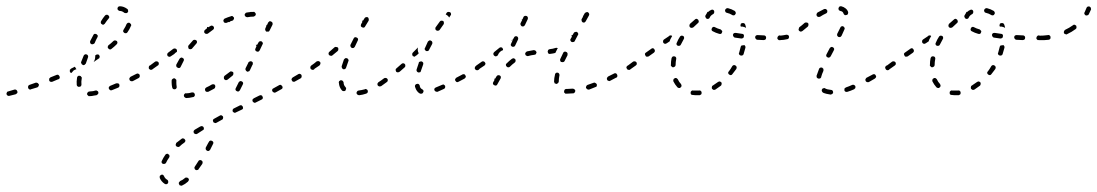

<svg xmlns="http://www.w3.org/2000/svg" viewBox="-26 -292 3503 613"><path d="M282 12Q284 11 285 10Q286 9 287 8Q288 7 288 5Q288 4 288 2Q287 -1 284 -2Q282 -4 279 -3Q274 -2 271 -1Q265 0 260 0Q256 0 254 3Q252 5 252 8Q252 10 253 11Q254 12 255 13Q256 14 257 15Q259 15 260 15Q267 15 275 13Q277 13 282 12ZM27 7Q28 6 29 5Q29 4 30 2Q30 1 29 -1Q28 -4 26 -5Q23 -7 20 -6Q7 -2 0 0Q-1 0 -3 1Q-4 2 -4 3Q-5 5 -5 6Q-6 7 -5 9Q-4 12 -2 13Q1 15 4 14Q11 12 24 9Q26 8 27 7ZM355 -16Q356 -19 355 -21Q355 -23 354 -24Q353 -25 351 -26Q350 -26 348 -26Q347 -26 345 -26Q336 -22 326 -18Q325 -18 324 -17Q323 -16 322 -14Q321 -13 321 -11Q321 -10 322 -8Q323 -6 326 -4Q329 -3 331 -4Q341 -8 351 -12Q354 -13 355 -16ZM97 -17Q99 -20 98 -23Q97 -24 96 -25Q95 -27 94 -27Q92 -28 91 -28Q89 -28 88 -28L68 -21Q65 -20 64 -17Q63 -14 64 -11Q64 -10 65 -9Q66 -8 67 -7Q69 -6 70 -6Q72 -6 73 -7L93 -13Q96 -14 97 -17ZM222 -16Q224 -14 227 -15Q229 -15 230 -15Q231 -16 232 -17Q233 -18 234 -20Q234 -21 234 -23Q233 -31 235 -42Q235 -43 235 -45Q234 -46 233 -47Q233 -49 231 -49Q230 -50 228 -50Q225 -51 223 -49Q220 -47 220 -44Q218 -31 219 -21Q219 -18 222 -16ZM163 -40Q164 -41 164 -43Q165 -44 165 -46Q165 -47 164 -48Q163 -51 160 -53Q158 -54 155 -53Q145 -49 135 -45Q134 -44 133 -43Q132 -42 131 -41Q131 -40 131 -38Q131 -37 131 -35Q132 -32 135 -31Q138 -30 141 -31Q151 -35 160 -39Q162 -39 163 -40ZM419 -45Q420 -46 420 -48Q421 -49 420 -51Q420 -52 420 -53Q418 -56 415 -57Q412 -58 409 -56Q400 -51 391 -47Q390 -46 389 -45Q388 -44 387 -42Q387 -41 387 -39Q387 -38 388 -36Q389 -34 392 -33Q395 -32 398 -33Q407 -38 417 -43Q418 -44 419 -45ZM197 -66Q197 -67 197 -69Q198 -70 199 -71Q200 -72 201 -73Q207 -76 213 -79Q215 -75 218 -71Q214 -70 209 -67Q205 -63 202 -59Q201 -59 199 -60Q198 -61 197 -63Q197 -64 197 -66ZM463 -73Q464 -74 464 -76Q465 -77 464 -79Q464 -80 463 -81Q461 -84 458 -84Q455 -85 453 -83H452Q451 -82 450 -81Q449 -79 449 -78Q449 -76 449 -75Q449 -73 450 -72Q452 -70 455 -69Q458 -69 460 -70L461 -71Q462 -72 463 -73ZM234 -89Q235 -86 238 -85Q239 -84 241 -84Q242 -84 244 -85Q245 -86 246 -87Q247 -88 248 -89Q251 -99 255 -109Q256 -111 255 -114Q254 -117 251 -118Q248 -120 245 -118Q242 -117 241 -114Q237 -104 233 -94Q232 -92 234 -89ZM289 -105Q291 -105 291 -107Q292 -108 292 -109Q293 -111 292 -112Q292 -114 291 -115Q290 -118 287 -118Q283 -119 281 -117Q279 -116 278 -115Q278 -113 278 -111Q278 -105 276 -100Q275 -97 273 -94Q282 -100 289 -105ZM349 -155Q349 -159 347 -161Q344 -163 341 -163Q338 -163 336 -161Q329 -154 321 -148Q319 -147 319 -145Q318 -144 318 -142Q318 -141 318 -140Q319 -138 320 -137Q322 -135 325 -134Q328 -134 330 -136Q339 -143 346 -150Q348 -152 349 -155ZM262 -155Q263 -152 266 -151Q268 -150 271 -151Q274 -152 276 -154Q280 -164 285 -173Q286 -174 286 -176Q286 -177 286 -179Q285 -180 284 -181Q283 -182 282 -183Q279 -184 276 -184Q273 -183 272 -180Q267 -171 262 -161Q261 -158 262 -155ZM393 -212Q393 -213 392 -215Q391 -216 390 -217Q389 -218 388 -219Q385 -220 382 -219Q379 -217 378 -215Q375 -207 369 -198Q367 -195 367 -192Q368 -189 371 -187Q372 -186 373 -186Q375 -186 376 -186Q378 -186 379 -187Q380 -188 381 -189Q388 -199 392 -209Q393 -210 393 -212ZM296 -219Q296 -216 299 -215Q300 -214 302 -213Q303 -213 304 -213Q306 -214 307 -215Q308 -215 309 -217Q315 -226 321 -233Q323 -235 323 -238Q322 -241 320 -243Q318 -245 315 -245Q311 -245 309 -242Q303 -235 297 -225Q295 -222 296 -219ZM351 -270Q349 -267 349 -264Q349 -261 352 -259Q354 -257 357 -257Q364 -257 371 -251Q374 -250 377 -250Q380 -250 382 -253Q384 -255 383 -258Q383 -261 381 -263Q369 -272 357 -272Q354 -272 351 -270Z M545 291Q544 294 546 296Q546 298 547 299Q548 300 550 300Q551 301 553 301Q554 301 556 300Q565 296 574 288Q575 287 576 285Q577 284 577 283Q577 281 577 280Q576 278 575 277Q573 275 570 275Q567 274 565 276Q557 283 549 286Q547 288 545 291ZM494 266Q491 265 489 266Q487 267 486 268Q485 269 484 270Q484 271 484 273Q484 274 484 276Q489 288 500 295Q501 296 503 296Q504 296 506 296Q507 296 508 295Q510 294 510 293Q512 290 511 287Q511 284 508 282Q501 278 498 271Q497 268 494 266ZM595 245Q595 248 598 250Q600 252 603 251Q607 251 608 248Q614 240 620 231Q621 228 621 225Q620 222 617 220Q615 219 612 219Q608 220 607 223Q601 232 596 240Q594 242 595 245ZM515 205Q515 202 512 201Q511 200 510 199Q508 199 507 199Q505 200 504 200Q503 201 502 202Q495 212 491 221Q489 224 490 227Q491 230 494 231Q497 232 500 231Q503 230 504 228Q508 219 514 211Q516 208 515 205ZM639 164 631 179Q630 182 631 185Q632 188 635 189Q637 191 640 190Q643 189 645 186L653 170L654 168Q656 165 655 162Q654 159 651 158Q648 156 645 157Q642 158 641 161ZM566 158Q566 155 564 153Q562 150 559 150Q556 149 554 151Q545 158 537 164Q536 165 536 167Q535 168 535 169Q535 171 535 172Q536 174 537 175Q539 177 542 177Q545 178 547 176Q554 169 563 163Q565 161 566 158ZM625 120Q625 117 624 114Q623 113 622 112Q621 111 619 111Q618 110 616 111Q615 111 613 112Q604 117 596 122Q593 124 592 127Q592 130 593 133Q595 135 598 136Q601 137 604 135Q612 130 621 124Q624 123 625 120ZM686 86Q687 83 686 80Q685 79 684 78Q683 77 681 76Q680 76 679 76Q677 76 676 77L658 87Q655 88 654 91Q653 94 655 97Q655 98 656 99Q658 100 659 100Q660 101 662 101Q663 101 665 100L683 90Q686 89 686 86ZM750 54Q750 51 749 48Q748 47 747 46Q746 45 745 44Q743 44 742 44Q740 44 739 45L721 54Q718 55 717 58Q716 61 717 64Q718 65 719 66Q720 67 722 68Q723 68 725 68Q726 68 727 67L746 58Q749 57 750 54ZM813 22Q814 19 812 16Q812 15 811 14Q809 13 808 12Q807 12 805 12Q804 12 802 13L784 22Q783 23 782 24Q781 25 780 26Q780 28 780 29Q780 31 781 32Q781 33 783 34Q784 35 785 36Q787 36 788 36Q790 36 791 35L809 26Q812 25 813 22ZM590 18Q592 18 593 17Q594 16 595 15Q596 14 596 12Q596 11 596 9Q595 6 593 4Q590 3 587 3Q577 6 569 6H568Q565 5 563 8Q561 10 561 13Q561 16 563 18Q565 20 568 21H569Q578 21 590 18ZM876 -11Q877 -14 875 -17Q874 -18 873 -19Q872 -20 871 -21Q869 -21 868 -21Q866 -21 865 -20L847 -10Q844 -9 843 -6Q842 -3 844 0Q845 1 846 2Q847 3 848 3Q850 4 851 4Q853 3 854 3L872 -7Q875 -8 876 -11ZM661 -14Q662 -17 661 -19Q660 -21 659 -22Q658 -22 656 -23Q655 -23 653 -23Q652 -23 650 -22Q642 -17 633 -13Q630 -11 629 -9Q628 -6 629 -3Q630 -1 631 0Q632 1 634 1Q635 2 637 1Q638 1 639 1Q649 -4 658 -9Q661 -11 661 -14ZM726 -5Q727 -2 730 -1Q731 0 733 0Q734 0 736 0Q737 -1 738 -2Q740 -3 740 -4L749 -22Q751 -25 750 -28Q749 -31 746 -32Q745 -33 743 -33Q742 -33 740 -33Q739 -32 738 -31Q736 -30 736 -29L727 -11Q725 -8 726 -5ZM524 -12Q524 -11 525 -10Q526 -8 527 -8Q528 -7 530 -7Q531 -7 533 -7Q536 -8 537 -10Q539 -13 538 -16Q537 -22 537 -28Q537 -31 537 -34Q537 -35 537 -37Q536 -38 535 -39Q534 -40 533 -41Q532 -42 530 -42Q527 -42 525 -40Q522 -38 522 -35Q522 -32 522 -28Q522 -20 524 -12ZM937 -47Q938 -50 936 -53Q936 -54 934 -55Q933 -56 932 -56Q930 -57 929 -56Q927 -56 926 -55Q918 -50 909 -45Q906 -43 905 -40Q904 -37 906 -35Q907 -33 908 -32Q909 -31 911 -31Q912 -31 913 -31Q915 -31 916 -32Q925 -37 934 -42Q937 -44 937 -47ZM719 -56Q720 -59 718 -62Q717 -63 715 -63Q714 -64 712 -64Q711 -64 710 -64Q708 -63 707 -62Q699 -56 691 -50Q690 -49 689 -47Q689 -46 689 -45Q688 -43 689 -42Q689 -40 690 -39Q692 -37 695 -36Q698 -36 701 -38Q709 -44 717 -51Q719 -53 719 -56ZM767 -92 758 -74Q757 -71 758 -69Q759 -66 762 -64Q763 -64 764 -63Q766 -63 767 -64Q769 -64 770 -65Q771 -66 772 -68L780 -85L781 -86Q781 -87 781 -89Q782 -90 781 -92Q781 -93 780 -94Q779 -95 777 -96Q775 -97 772 -96Q769 -95 767 -93ZM980 -76Q981 -79 979 -81Q977 -84 974 -84Q971 -85 969 -83H968Q965 -81 965 -78Q964 -75 966 -72Q968 -70 971 -69Q974 -69 977 -70V-71Q980 -73 980 -76ZM480 -85Q481 -86 481 -87Q481 -89 481 -90Q481 -92 480 -93Q478 -96 475 -96Q472 -97 469 -95L453 -83Q451 -82 451 -81Q450 -80 450 -78Q449 -77 450 -75Q450 -74 451 -73Q453 -70 456 -70Q459 -69 461 -71L478 -83Q479 -83 480 -85ZM537 -80Q538 -77 541 -76Q544 -74 547 -75Q550 -76 551 -79Q555 -88 560 -97Q562 -100 561 -103Q560 -106 557 -107Q555 -109 552 -108Q549 -107 547 -104Q542 -95 537 -86Q536 -83 537 -80ZM517 -111Q515 -110 514 -111Q512 -111 511 -112Q510 -112 509 -114Q507 -116 508 -119Q508 -122 511 -124L527 -136Q530 -138 533 -137Q536 -137 538 -134Q539 -133 539 -131Q539 -130 539 -129Q539 -128 539 -127Q539 -127 538 -126Q536 -125 535 -124Q532 -122 531 -120L519 -112Q518 -111 517 -111ZM792 -149Q791 -149 791 -149Q791 -148 791 -148Q792 -146 793 -145L790 -138Q788 -135 789 -132Q790 -129 793 -128Q794 -127 796 -127Q797 -127 799 -127Q800 -128 801 -129Q802 -130 803 -131L812 -150Q814 -152 813 -155Q812 -158 809 -160Q806 -161 803 -160Q800 -159 799 -156L795 -149Q793 -149 792 -149ZM575 -142Q575 -138 577 -136Q578 -136 580 -135Q581 -135 583 -135Q584 -135 586 -136Q587 -136 588 -138Q594 -145 601 -153Q603 -155 603 -158Q603 -161 601 -163Q598 -165 595 -165Q592 -165 590 -163Q583 -155 576 -147Q574 -145 575 -142ZM636 -206Q636 -206 635 -205Q635 -204 635 -202Q632 -200 629 -197Q626 -195 626 -192Q625 -189 627 -187Q629 -184 632 -184Q635 -183 638 -185Q646 -191 654 -197Q656 -198 657 -201Q658 -204 656 -207Q654 -210 651 -210Q648 -211 646 -209Q642 -207 639 -205Q638 -206 636 -206ZM826 -213Q825 -212 824 -210Q824 -210 824 -210Q824 -209 824 -209Q824 -209 824 -208L821 -201Q820 -199 821 -196Q822 -193 824 -191Q826 -191 827 -191Q829 -191 830 -191Q832 -191 833 -192Q834 -193 835 -195L844 -213Q845 -216 844 -219Q843 -222 840 -223Q839 -224 837 -224Q836 -224 834 -224Q833 -223 832 -222Q831 -221 830 -220L827 -213Q826 -213 826 -213ZM688 -229Q686 -226 688 -223Q688 -222 689 -221Q690 -220 692 -219Q693 -219 694 -219Q696 -219 697 -219Q701 -221 704 -222Q704 -222 705 -221Q707 -222 709 -223Q709 -223 709 -224Q713 -225 716 -226Q719 -227 720 -230Q722 -233 721 -236Q720 -237 719 -238Q718 -239 717 -240Q716 -241 714 -241Q713 -241 711 -240Q701 -237 692 -233Q689 -232 688 -229ZM775 -254Q772 -253 770 -253Q769 -253 769 -253Q766 -253 762 -252Q759 -252 757 -249Q755 -247 755 -244Q756 -241 758 -239Q761 -237 764 -237Q774 -239 784 -239Q785 -239 786 -240Q788 -241 789 -242Q790 -243 790 -244Q791 -246 791 -247Q790 -250 788 -252Q786 -255 783 -254Q779 -254 775 -254Q775 -254 775 -254Z M1148 3Q1149 0 1148 -3Q1148 -4 1147 -5Q1146 -6 1144 -7Q1143 -8 1141 -8Q1140 -8 1139 -7Q1128 -4 1119 -3Q1118 -3 1116 -2Q1115 -1 1114 0Q1113 1 1113 2Q1112 4 1112 5Q1113 8 1115 10Q1118 12 1121 12Q1131 11 1143 7Q1146 6 1148 3ZM1305 -2Q1308 3 1315 7Q1317 7 1318 7Q1320 7 1321 7Q1322 6 1324 5Q1325 4 1325 3Q1327 0 1326 -3Q1324 -6 1322 -7Q1318 -9 1317 -11Q1316 -11 1316 -12Q1316 -12 1316 -12Q1316 -12 1316 -13Q1316 -13 1316 -13Q1314 -16 1314 -19Q1313 -22 1310 -24Q1308 -25 1305 -24Q1302 -24 1300 -21Q1298 -18 1299 -15Q1300 -11 1302 -7Q1303 -5 1305 -2ZM1395 -12Q1396 -15 1395 -18Q1395 -19 1393 -20Q1392 -21 1391 -22Q1390 -22 1388 -22Q1387 -22 1385 -21Q1375 -17 1366 -13Q1363 -12 1361 -9Q1360 -7 1361 -4Q1362 -2 1363 -1Q1364 0 1365 0Q1367 1 1368 1Q1370 1 1371 1Q1380 -3 1391 -8Q1394 -9 1395 -12ZM1072 -1Q1075 -1 1077 -3Q1078 -4 1078 -6Q1079 -7 1079 -9Q1079 -10 1079 -11Q1078 -13 1077 -14Q1071 -20 1071 -29Q1070 -32 1068 -34Q1065 -36 1062 -36Q1061 -35 1060 -35Q1058 -34 1057 -33Q1056 -32 1056 -30Q1055 -29 1056 -27Q1057 -13 1066 -3Q1068 -1 1072 -1ZM1211 -32Q1212 -33 1212 -35Q1212 -36 1212 -38Q1211 -39 1211 -40Q1209 -43 1206 -43Q1203 -44 1200 -42Q1191 -35 1183 -30Q1181 -29 1181 -28Q1180 -27 1179 -25Q1179 -24 1179 -22Q1180 -21 1180 -19Q1182 -17 1185 -16Q1188 -16 1191 -17Q1200 -23 1209 -30Q1210 -31 1211 -32ZM1461 -46Q1462 -49 1460 -51Q1459 -53 1458 -54Q1457 -54 1456 -55Q1454 -55 1453 -55Q1451 -55 1450 -54Q1441 -49 1431 -44Q1430 -43 1429 -42Q1428 -41 1427 -39Q1427 -38 1427 -36Q1427 -35 1428 -34Q1430 -31 1432 -30Q1435 -29 1438 -31Q1448 -36 1457 -41Q1460 -43 1461 -46ZM1305 -64Q1306 -62 1309 -61Q1311 -60 1312 -61Q1314 -61 1315 -61Q1316 -62 1317 -63Q1318 -65 1318 -66Q1321 -75 1325 -86Q1326 -89 1325 -92Q1323 -95 1320 -96Q1319 -96 1317 -96Q1316 -96 1315 -95Q1313 -95 1312 -94Q1311 -93 1311 -91Q1307 -80 1304 -70Q1303 -67 1305 -64ZM1268 -80Q1268 -81 1268 -82Q1268 -84 1268 -85Q1267 -87 1266 -88Q1264 -90 1261 -90Q1258 -90 1256 -88Q1248 -81 1240 -74Q1239 -73 1238 -72Q1237 -70 1237 -69Q1237 -67 1238 -66Q1238 -64 1239 -63Q1241 -61 1244 -61Q1247 -61 1250 -63Q1258 -70 1266 -77Q1267 -78 1268 -80ZM1507 -76Q1508 -79 1506 -81Q1505 -83 1504 -83Q1503 -84 1501 -84Q1500 -85 1498 -84Q1497 -84 1496 -83L1493 -81Q1490 -79 1490 -76Q1489 -73 1491 -71Q1492 -70 1493 -69Q1494 -68 1496 -68Q1497 -67 1499 -68Q1500 -68 1502 -69L1504 -71Q1507 -73 1507 -76ZM996 -86Q997 -87 997 -88Q997 -90 997 -91Q997 -93 996 -94Q994 -96 991 -97Q988 -97 985 -96Q977 -89 968 -83Q965 -81 965 -78Q964 -75 966 -73Q968 -70 971 -70Q974 -69 976 -71Q985 -77 994 -83Q995 -84 996 -86ZM1066 -75Q1067 -72 1070 -71Q1073 -70 1076 -72Q1078 -73 1079 -76Q1082 -86 1086 -96Q1087 -98 1087 -99Q1087 -101 1086 -102Q1086 -103 1085 -104Q1084 -105 1082 -106Q1079 -107 1076 -106Q1074 -104 1072 -102Q1068 -91 1065 -81Q1064 -78 1066 -75ZM1295 -112Q1293 -112 1292 -113Q1290 -116 1290 -119Q1290 -122 1292 -124Q1300 -132 1307 -139Q1307 -140 1307 -140Q1308 -140 1308 -140Q1308 -139 1308 -138Q1307 -132 1309 -126Q1310 -124 1311 -122Q1308 -119 1305 -116Q1305 -116 1305 -116Q1301 -114 1298 -111Q1298 -111 1298 -111Q1298 -111 1298 -111Q1296 -111 1295 -112ZM1054 -132Q1054 -133 1054 -134Q1055 -136 1054 -137Q1054 -139 1053 -140Q1051 -142 1047 -142Q1044 -143 1042 -141Q1034 -134 1026 -127Q1025 -126 1024 -125Q1023 -123 1023 -122Q1023 -120 1023 -119Q1024 -117 1025 -116Q1027 -114 1030 -114Q1033 -113 1035 -115Q1044 -122 1052 -129Q1053 -130 1054 -132ZM1330 -134Q1332 -131 1334 -129Q1336 -129 1337 -129Q1339 -129 1340 -129Q1341 -130 1343 -131Q1344 -132 1344 -133Q1349 -143 1354 -152Q1355 -155 1354 -158Q1353 -161 1350 -162Q1349 -163 1347 -163Q1346 -163 1345 -163Q1343 -162 1342 -161Q1341 -160 1340 -159Q1335 -149 1331 -139Q1329 -137 1330 -134ZM1093 -144Q1094 -141 1097 -139Q1100 -138 1103 -139Q1105 -140 1107 -143Q1111 -152 1116 -162Q1118 -165 1117 -168Q1116 -171 1113 -172Q1110 -174 1107 -173Q1104 -172 1103 -169Q1098 -159 1093 -149Q1092 -147 1093 -144ZM1364 -202Q1364 -201 1364 -199Q1364 -198 1365 -197Q1366 -196 1367 -195Q1370 -193 1373 -194Q1376 -194 1378 -197Q1382 -203 1390 -214Q1391 -215 1391 -217Q1392 -218 1391 -220Q1391 -221 1391 -222Q1390 -224 1389 -225Q1386 -226 1383 -226Q1380 -226 1378 -223Q1370 -212 1365 -205Q1364 -204 1364 -202ZM1130 -226Q1130 -224 1131 -222L1127 -215Q1126 -212 1126 -209Q1127 -206 1130 -205Q1133 -203 1136 -204Q1139 -205 1140 -208L1151 -226Q1152 -229 1151 -232Q1151 -235 1148 -237Q1145 -238 1142 -237Q1139 -236 1138 -234L1133 -226Q1132 -226 1130 -226ZM1405 -254Q1408 -254 1411 -253Q1412 -252 1413 -251Q1414 -249 1414 -248Q1414 -246 1414 -245Q1413 -243 1412 -242Q1410 -239 1408 -236Q1406 -240 1402 -243Q1399 -245 1397 -246Q1398 -248 1400 -251Q1402 -254 1405 -254Z M1804 6Q1806 6 1807 5Q1808 4 1809 3Q1810 2 1810 1Q1811 -1 1811 -2Q1810 -5 1808 -7Q1805 -9 1802 -9Q1793 -8 1785 -8Q1784 -8 1782 -8Q1779 -8 1777 -6Q1775 -3 1775 0Q1775 1 1775 3Q1776 4 1777 5Q1778 6 1779 7Q1780 7 1782 7Q1783 7 1785 7Q1794 7 1804 6ZM1878 -15Q1879 -16 1879 -18Q1880 -19 1880 -20Q1880 -22 1879 -23Q1878 -26 1875 -27Q1873 -29 1870 -28Q1860 -24 1850 -21Q1847 -20 1846 -17Q1844 -14 1845 -11Q1846 -10 1847 -9Q1848 -7 1849 -7Q1851 -6 1852 -6Q1854 -6 1855 -6Q1865 -10 1875 -14Q1876 -14 1878 -15ZM1573 -43Q1573 -45 1573 -46Q1573 -48 1572 -49Q1571 -50 1570 -51Q1567 -52 1564 -52Q1561 -51 1559 -48Q1557 -45 1555 -41Q1554 -41 1553 -41L1552 -39Q1552 -38 1553 -37Q1551 -33 1549 -30Q1547 -27 1548 -24Q1549 -21 1552 -20Q1555 -18 1558 -19Q1561 -20 1562 -23Q1567 -32 1572 -41Q1573 -42 1573 -43ZM1744 -29Q1744 -27 1745 -26Q1746 -25 1748 -25Q1749 -24 1750 -24Q1752 -24 1753 -25Q1755 -26 1756 -27Q1757 -28 1757 -29Q1758 -30 1758 -32Q1758 -40 1760 -51Q1761 -52 1760 -54Q1760 -55 1759 -57Q1758 -58 1757 -59Q1756 -60 1755 -60Q1753 -60 1752 -60Q1750 -60 1749 -59Q1748 -58 1747 -57Q1746 -56 1746 -54Q1743 -42 1743 -32Q1743 -30 1744 -29ZM1944 -46Q1945 -47 1945 -48Q1945 -50 1945 -51Q1945 -53 1944 -54Q1943 -57 1940 -58Q1937 -59 1934 -57Q1925 -52 1916 -48Q1913 -46 1912 -43Q1911 -41 1912 -38Q1913 -36 1914 -35Q1915 -34 1917 -34Q1918 -33 1919 -33Q1921 -34 1922 -34Q1932 -39 1941 -44Q1943 -44 1944 -46ZM1989 -73Q1990 -74 1990 -76Q1991 -77 1990 -79Q1990 -80 1989 -81Q1987 -84 1984 -84Q1981 -85 1979 -83L1977 -82Q1976 -81 1975 -80Q1975 -79 1974 -77Q1974 -76 1974 -75Q1975 -73 1976 -72Q1977 -69 1981 -69Q1984 -68 1986 -70L1987 -71Q1989 -72 1989 -73ZM1524 -88Q1524 -91 1522 -93Q1521 -95 1520 -95Q1519 -96 1517 -96Q1516 -97 1515 -96Q1513 -96 1512 -95L1495 -83Q1492 -81 1492 -78Q1491 -75 1493 -73Q1494 -71 1495 -71Q1496 -70 1498 -70Q1499 -69 1501 -70Q1502 -70 1503 -71L1521 -83Q1523 -85 1524 -88ZM1620 -97Q1621 -100 1619 -103Q1617 -105 1614 -106Q1611 -106 1608 -104Q1600 -98 1592 -90Q1589 -88 1589 -85Q1589 -82 1592 -79Q1594 -77 1597 -77Q1600 -77 1602 -79Q1610 -87 1617 -92Q1620 -94 1620 -97ZM1762 -101Q1762 -99 1763 -98Q1763 -97 1764 -95Q1765 -94 1767 -94Q1770 -93 1773 -94Q1776 -95 1777 -98Q1781 -106 1786 -116Q1786 -118 1786 -119Q1786 -121 1786 -122Q1785 -123 1784 -125Q1783 -126 1782 -126Q1779 -128 1776 -127Q1773 -126 1772 -123Q1767 -113 1763 -104Q1762 -102 1762 -101ZM1570 -126Q1574 -130 1580 -132Q1580 -134 1580 -135Q1579 -137 1578 -139Q1576 -141 1573 -141Q1570 -141 1568 -139Q1560 -132 1552 -126Q1550 -124 1549 -121Q1549 -117 1551 -115Q1553 -113 1556 -112Q1559 -112 1562 -114Q1562 -115 1563 -115L1564 -117Q1566 -122 1570 -126ZM1683 -118Q1684 -118 1685 -119Q1686 -121 1686 -122Q1687 -123 1687 -125Q1686 -128 1684 -130Q1681 -132 1678 -132Q1667 -130 1657 -128Q1654 -127 1652 -124Q1650 -122 1651 -119Q1652 -117 1652 -116Q1653 -115 1655 -114Q1656 -113 1657 -113Q1659 -113 1660 -113Q1670 -116 1680 -117Q1681 -117 1683 -118ZM1755 -138Q1754 -139 1752 -139Q1750 -140 1748 -139Q1739 -136 1729 -135Q1727 -134 1726 -134Q1725 -133 1724 -132Q1723 -130 1723 -129Q1722 -128 1723 -126Q1723 -123 1725 -121Q1728 -119 1731 -120Q1740 -121 1747 -123Q1749 -128 1752 -133Q1753 -136 1755 -138ZM1607 -164Q1607 -164 1607 -164Q1607 -164 1607 -164Q1607 -164 1607 -163Q1608 -163 1608 -163Q1608 -163 1608 -163Q1609 -164 1610 -164Q1610 -164 1611 -164L1606 -153Q1604 -150 1605 -147Q1606 -145 1609 -143Q1612 -142 1615 -143Q1618 -144 1619 -147L1628 -166Q1629 -169 1628 -172Q1627 -175 1624 -176Q1622 -177 1619 -176Q1616 -175 1615 -172L1611 -165Q1609 -165 1607 -164ZM1799 -179Q1799 -179 1798 -179Q1799 -177 1800 -175L1796 -168Q1794 -166 1795 -163Q1796 -160 1799 -158Q1802 -157 1805 -158Q1808 -158 1809 -161L1819 -180Q1821 -182 1820 -185Q1819 -188 1816 -190Q1814 -191 1811 -190Q1808 -190 1806 -187L1802 -180Q1800 -180 1799 -179ZM1640 -230Q1640 -229 1640 -229Q1640 -228 1641 -228L1636 -218Q1635 -216 1636 -213Q1637 -210 1640 -208Q1643 -207 1646 -208Q1648 -209 1650 -212L1659 -231Q1660 -234 1659 -237Q1658 -240 1655 -241Q1652 -242 1649 -241Q1646 -240 1645 -237L1642 -230Q1641 -230 1640 -230ZM1837 -243Q1837 -242 1836 -242Q1836 -242 1836 -241L1835 -239Q1835 -238 1835 -238Q1833 -235 1831 -231Q1830 -229 1831 -226Q1831 -223 1834 -221Q1835 -220 1837 -220Q1838 -220 1840 -220Q1841 -221 1842 -222Q1844 -223 1844 -224Q1850 -235 1854 -242Q1856 -245 1855 -248Q1854 -251 1851 -253Q1849 -254 1846 -253Q1843 -252 1841 -250Q1839 -246 1837 -243Q1837 -243 1837 -243Z M2208 12Q2209 11 2210 11Q2212 10 2213 9Q2213 8 2214 6Q2214 5 2214 3Q2214 0 2211 -2Q2209 -4 2206 -3Q2201 -3 2197 -3Q2192 -3 2187 -3Q2184 -4 2182 -2Q2179 0 2179 3Q2179 5 2179 6Q2179 7 2180 9Q2181 10 2183 11Q2184 11 2185 11Q2191 12 2197 12Q2202 12 2208 12ZM2277 -21Q2278 -22 2278 -23Q2278 -25 2278 -26Q2278 -28 2277 -29Q2275 -31 2272 -32Q2269 -32 2266 -30Q2258 -24 2250 -19Q2247 -18 2247 -15Q2246 -12 2247 -9Q2248 -8 2249 -7Q2251 -6 2252 -5Q2253 -5 2255 -5Q2256 -5 2258 -6Q2267 -12 2275 -18Q2277 -19 2277 -21ZM2139 -12Q2140 -11 2142 -11Q2143 -11 2145 -11Q2146 -12 2147 -13Q2150 -15 2150 -18Q2150 -21 2148 -24Q2142 -30 2138 -39Q2137 -40 2136 -41Q2135 -42 2133 -43Q2132 -43 2130 -43Q2129 -43 2128 -42Q2125 -41 2124 -38Q2123 -35 2124 -32Q2129 -22 2137 -13Q2138 -12 2139 -12ZM2326 -78Q2325 -81 2322 -83Q2321 -84 2320 -84Q2318 -84 2317 -84Q2315 -84 2314 -83Q2313 -82 2312 -81Q2307 -72 2301 -64Q2300 -63 2299 -62Q2299 -60 2299 -59Q2299 -57 2300 -56Q2301 -55 2302 -54Q2303 -53 2304 -53Q2306 -52 2307 -52Q2309 -53 2310 -53Q2311 -54 2312 -55Q2319 -64 2325 -72Q2326 -75 2326 -78ZM2006 -85Q2007 -86 2007 -88Q2007 -89 2007 -91Q2007 -92 2006 -93Q2004 -96 2001 -96Q1998 -97 1995 -95Q1985 -87 1979 -83Q1978 -82 1977 -81Q1976 -80 1976 -78Q1975 -77 1976 -75Q1976 -74 1977 -73Q1979 -70 1982 -70Q1985 -69 1987 -71Q1993 -75 2004 -83Q2005 -84 2006 -85ZM2118 -80Q2120 -77 2123 -77Q2124 -77 2126 -78Q2127 -78 2128 -79Q2129 -80 2130 -81Q2131 -83 2131 -84Q2131 -94 2133 -104Q2133 -105 2133 -107Q2133 -108 2132 -109Q2131 -111 2130 -111Q2129 -112 2127 -112Q2124 -113 2121 -111Q2119 -109 2118 -106Q2116 -96 2116 -85Q2115 -82 2118 -80ZM2065 -129Q2065 -132 2063 -135Q2062 -136 2061 -137Q2060 -138 2058 -138Q2057 -138 2056 -138Q2054 -137 2053 -136L2036 -124Q2034 -123 2033 -120Q2033 -117 2035 -114Q2036 -111 2039 -111Q2043 -111 2045 -112L2062 -124Q2064 -126 2065 -129ZM2354 -142Q2354 -144 2353 -145Q2352 -146 2352 -147Q2351 -147 2350 -148Q2350 -148 2350 -148Q2346 -147 2342 -147Q2341 -146 2340 -145Q2340 -144 2339 -143Q2337 -134 2334 -124Q2333 -123 2333 -121Q2333 -120 2334 -118Q2335 -117 2336 -116Q2337 -115 2338 -115Q2341 -114 2344 -115Q2347 -116 2348 -119Q2351 -129 2354 -140Q2354 -141 2354 -142ZM2134 -150Q2135 -147 2138 -146Q2141 -145 2144 -146Q2147 -147 2148 -150Q2152 -158 2157 -167Q2159 -170 2158 -173Q2158 -176 2155 -177Q2152 -179 2149 -178Q2146 -177 2145 -175Q2139 -166 2135 -156Q2133 -153 2134 -150ZM2097 -152Q2094 -153 2092 -155Q2091 -157 2091 -158Q2091 -160 2091 -161Q2091 -162 2092 -164Q2093 -165 2094 -166L2109 -176L2111 -178Q2113 -179 2116 -179Q2118 -179 2120 -177Q2117 -172 2114 -166Q2113 -163 2112 -160L2103 -154Q2100 -152 2097 -152ZM2469 -166Q2471 -168 2472 -171Q2472 -172 2471 -174Q2470 -175 2469 -176Q2468 -177 2467 -178Q2466 -178 2464 -179H2463Q2460 -179 2458 -176Q2456 -174 2456 -171Q2456 -170 2456 -168Q2457 -167 2458 -166Q2459 -165 2460 -164Q2462 -164 2463 -164H2464Q2467 -163 2469 -166ZM2418 -166Q2420 -168 2420 -172Q2420 -175 2418 -177Q2416 -179 2413 -179L2393 -180Q2389 -180 2387 -178Q2385 -176 2385 -173Q2385 -170 2387 -168Q2389 -165 2392 -165L2412 -164Q2415 -164 2418 -166ZM2347 -171Q2349 -173 2349 -176Q2350 -179 2348 -182Q2346 -184 2343 -184Q2332 -186 2323 -187Q2320 -187 2317 -186Q2315 -184 2314 -181Q2314 -178 2316 -175Q2317 -173 2320 -172Q2330 -171 2341 -169Q2344 -169 2347 -171ZM2276 -184Q2278 -185 2279 -188Q2280 -190 2280 -191Q2280 -193 2279 -194Q2278 -195 2277 -196Q2276 -197 2275 -198Q2264 -201 2257 -205Q2254 -207 2251 -206Q2248 -205 2247 -202Q2245 -199 2246 -196Q2247 -193 2250 -192Q2259 -187 2270 -184Q2273 -183 2276 -184ZM2175 -210Q2175 -207 2177 -205Q2179 -203 2182 -203Q2185 -203 2188 -205Q2195 -212 2202 -218Q2205 -220 2205 -223Q2205 -226 2203 -229Q2201 -231 2198 -232Q2195 -232 2193 -230Q2185 -223 2177 -216Q2175 -213 2175 -210ZM2338 -211Q2338 -213 2339 -214Q2339 -216 2340 -217Q2342 -218 2343 -218Q2346 -219 2349 -218Q2352 -217 2353 -214Q2355 -209 2356 -203Q2351 -206 2345 -207Q2342 -207 2339 -207Q2339 -208 2339 -208Q2338 -210 2338 -211ZM2234 -254Q2233 -254 2232 -254Q2232 -253 2232 -252Q2232 -252 2232 -252Q2229 -247 2226 -242Q2225 -239 2227 -236Q2228 -233 2231 -232Q2234 -231 2236 -232Q2239 -233 2240 -236Q2243 -243 2251 -247Q2253 -248 2254 -251Q2255 -254 2254 -257Q2253 -260 2250 -261Q2247 -262 2244 -260Q2239 -258 2235 -254Q2234 -254 2234 -254ZM2293 -265Q2290 -263 2289 -260Q2289 -259 2289 -257Q2290 -256 2290 -254Q2291 -253 2292 -252Q2294 -251 2295 -251Q2304 -249 2312 -244Q2313 -244 2314 -243Q2316 -243 2317 -243Q2319 -244 2320 -244Q2321 -245 2322 -247Q2324 -249 2323 -252Q2322 -255 2320 -257Q2310 -263 2298 -266Q2295 -266 2293 -265Z M2629 9Q2630 9 2631 8Q2632 7 2633 6Q2634 4 2634 3Q2634 0 2632 -3Q2630 -5 2627 -5Q2615 -6 2608 -10Q2607 -10 2606 -11Q2604 -11 2603 -10Q2601 -10 2600 -9Q2599 -8 2598 -6Q2597 -4 2598 -1Q2599 2 2602 4Q2611 8 2626 10Q2627 10 2629 9ZM2703 -9Q2704 -10 2705 -11Q2705 -13 2705 -14Q2705 -16 2705 -17Q2703 -20 2700 -21Q2698 -22 2695 -21Q2684 -16 2675 -13Q2673 -12 2672 -11Q2671 -10 2670 -9Q2670 -8 2670 -6Q2670 -5 2670 -3Q2671 0 2674 1Q2677 2 2680 1Q2690 -2 2701 -7Q2702 -8 2703 -9ZM2771 -46Q2772 -49 2770 -51Q2769 -53 2768 -54Q2767 -55 2766 -55Q2764 -55 2763 -55Q2761 -55 2760 -54Q2750 -49 2741 -44Q2739 -43 2739 -42Q2738 -41 2737 -39Q2737 -38 2737 -36Q2737 -35 2738 -33Q2739 -31 2742 -30Q2745 -29 2748 -30Q2758 -36 2767 -41Q2770 -43 2771 -46ZM2582 -44Q2584 -42 2587 -41Q2588 -41 2590 -41Q2591 -41 2593 -42Q2594 -43 2595 -44Q2596 -45 2596 -47Q2598 -55 2603 -66Q2603 -67 2603 -69Q2603 -70 2603 -72Q2602 -73 2601 -74Q2600 -75 2599 -76Q2596 -77 2593 -76Q2590 -75 2589 -72Q2584 -59 2581 -50Q2581 -47 2582 -44ZM2817 -76Q2818 -79 2816 -81Q2814 -84 2811 -84Q2808 -85 2806 -83L2803 -82Q2801 -80 2800 -77Q2800 -74 2802 -71Q2803 -69 2806 -68Q2809 -67 2812 -69L2814 -71Q2817 -73 2817 -76ZM2612 -113Q2613 -110 2616 -109Q2617 -108 2618 -108Q2620 -108 2621 -108Q2623 -109 2624 -110Q2625 -111 2626 -112L2636 -131Q2638 -134 2637 -137Q2636 -140 2633 -141Q2631 -143 2628 -142Q2625 -141 2623 -138L2613 -119Q2611 -116 2612 -113ZM2492 -170Q2494 -173 2493 -176Q2493 -177 2492 -178Q2491 -180 2490 -180Q2488 -181 2487 -181Q2485 -181 2484 -181Q2474 -179 2464 -178Q2461 -178 2459 -176Q2456 -174 2457 -171Q2457 -169 2457 -168Q2458 -167 2459 -166Q2460 -165 2461 -164Q2463 -163 2464 -164Q2476 -164 2488 -167Q2491 -167 2492 -170ZM2647 -178Q2648 -176 2651 -174Q2654 -173 2657 -174Q2659 -175 2661 -178Q2666 -189 2670 -198Q2672 -201 2670 -204Q2669 -206 2666 -208Q2664 -209 2661 -208Q2658 -207 2657 -204Q2653 -195 2647 -184Q2646 -181 2647 -178ZM2555 -212Q2556 -216 2554 -218Q2553 -219 2551 -220Q2550 -220 2548 -220Q2547 -220 2545 -220Q2544 -220 2543 -219Q2533 -210 2526 -205Q2525 -204 2525 -202Q2524 -201 2524 -200Q2523 -198 2524 -197Q2524 -195 2525 -194Q2527 -192 2530 -191Q2533 -191 2536 -193Q2542 -198 2553 -207Q2555 -209 2555 -212ZM2615 -253Q2616 -256 2615 -259Q2613 -262 2611 -263Q2608 -264 2605 -263Q2595 -258 2584 -252Q2582 -250 2581 -247Q2580 -244 2582 -241Q2583 -240 2584 -239Q2585 -238 2587 -238Q2588 -238 2590 -238Q2591 -238 2593 -239Q2602 -245 2611 -249Q2614 -250 2615 -253ZM2667 -249Q2668 -246 2671 -244Q2673 -243 2676 -244Q2679 -244 2681 -247Q2682 -250 2682 -253Q2680 -260 2674 -265Q2668 -270 2660 -272Q2658 -272 2657 -272Q2655 -271 2654 -271Q2653 -270 2652 -268Q2651 -267 2651 -266Q2651 -263 2652 -260Q2654 -258 2657 -257Q2662 -256 2664 -254Q2666 -252 2667 -249Z M3035 12Q3036 11 3037 11Q3039 10 3040 9Q3040 8 3041 6Q3041 5 3041 3Q3041 0 3038 -2Q3036 -4 3033 -3Q3028 -3 3024 -3Q3019 -3 3014 -3Q3011 -4 3009 -2Q3006 0 3006 3Q3006 5 3006 6Q3006 7 3007 9Q3008 10 3010 11Q3011 11 3012 11Q3018 12 3024 12Q3029 12 3035 12ZM3104 -21Q3105 -22 3105 -23Q3105 -25 3105 -26Q3105 -28 3104 -29Q3102 -31 3099 -32Q3096 -32 3093 -30Q3085 -24 3077 -19Q3074 -18 3074 -15Q3073 -12 3074 -9Q3075 -8 3076 -7Q3078 -6 3079 -5Q3080 -5 3082 -5Q3083 -5 3085 -6Q3094 -12 3102 -18Q3104 -19 3104 -21ZM2966 -12Q2967 -11 2969 -11Q2970 -11 2972 -11Q2973 -12 2974 -13Q2977 -15 2977 -18Q2977 -21 2975 -24Q2969 -30 2965 -39Q2964 -40 2963 -41Q2962 -42 2960 -43Q2959 -43 2957 -43Q2956 -43 2955 -42Q2952 -41 2951 -38Q2950 -35 2951 -32Q2956 -22 2964 -13Q2965 -12 2966 -12ZM3153 -78Q3152 -81 3149 -83Q3148 -84 3147 -84Q3145 -84 3144 -84Q3142 -84 3141 -83Q3140 -82 3139 -81Q3134 -72 3128 -64Q3127 -63 3126 -62Q3126 -60 3126 -59Q3126 -57 3127 -56Q3128 -55 3129 -54Q3130 -53 3131 -53Q3133 -52 3134 -52Q3136 -53 3137 -53Q3138 -54 3139 -55Q3146 -64 3152 -72Q3153 -75 3153 -78ZM2833 -85Q2834 -86 2834 -88Q2834 -89 2834 -91Q2834 -92 2833 -93Q2831 -96 2828 -96Q2825 -97 2822 -95Q2812 -87 2806 -83Q2805 -82 2804 -81Q2803 -80 2803 -78Q2802 -77 2803 -75Q2803 -74 2804 -73Q2806 -70 2809 -70Q2812 -69 2814 -71Q2820 -75 2831 -83Q2832 -84 2833 -85ZM2945 -80Q2947 -77 2950 -77Q2951 -77 2953 -78Q2954 -78 2955 -79Q2956 -80 2957 -81Q2958 -83 2958 -84Q2958 -94 2960 -104Q2960 -105 2960 -107Q2960 -108 2959 -109Q2958 -111 2957 -111Q2956 -112 2954 -112Q2951 -113 2948 -111Q2946 -109 2945 -106Q2943 -96 2943 -85Q2942 -82 2945 -80ZM2892 -129Q2892 -132 2890 -135Q2889 -136 2888 -137Q2887 -138 2885 -138Q2884 -138 2883 -138Q2881 -137 2880 -136L2863 -124Q2861 -123 2860 -120Q2860 -117 2862 -114Q2863 -111 2866 -111Q2870 -111 2872 -112L2889 -124Q2891 -126 2892 -129ZM3181 -142Q3181 -144 3180 -145Q3179 -146 3179 -147Q3178 -147 3177 -148Q3177 -148 3177 -148Q3173 -147 3169 -147Q3168 -146 3167 -145Q3167 -144 3166 -143Q3164 -134 3161 -124Q3160 -123 3160 -121Q3160 -120 3161 -118Q3162 -117 3163 -116Q3164 -115 3165 -115Q3168 -114 3171 -115Q3174 -116 3175 -119Q3178 -129 3181 -140Q3181 -141 3181 -142ZM2961 -150Q2962 -147 2965 -146Q2968 -145 2971 -146Q2974 -147 2975 -150Q2979 -158 2984 -167Q2986 -170 2985 -173Q2985 -176 2982 -177Q2979 -179 2976 -178Q2973 -177 2972 -175Q2966 -166 2962 -156Q2960 -153 2961 -150ZM2924 -152Q2921 -153 2919 -155Q2918 -157 2918 -158Q2918 -160 2918 -161Q2918 -162 2919 -164Q2920 -165 2921 -166L2936 -176L2938 -178Q2940 -179 2943 -179Q2945 -179 2947 -177Q2944 -172 2941 -166Q2940 -163 2939 -160L2930 -154Q2927 -152 2924 -152ZM3296 -166Q3298 -168 3299 -171Q3299 -172 3298 -174Q3297 -175 3296 -176Q3295 -177 3294 -178Q3293 -178 3291 -179H3290Q3287 -179 3285 -176Q3283 -174 3283 -171Q3283 -170 3283 -168Q3284 -167 3285 -166Q3286 -165 3287 -164Q3289 -164 3290 -164H3291Q3294 -163 3296 -166ZM3245 -166Q3247 -168 3247 -172Q3247 -175 3245 -177Q3243 -179 3240 -179L3220 -180Q3216 -180 3214 -178Q3212 -176 3212 -173Q3212 -170 3214 -168Q3216 -165 3219 -165L3239 -164Q3242 -164 3245 -166ZM3174 -171Q3176 -173 3176 -176Q3177 -179 3175 -182Q3173 -184 3170 -184Q3159 -186 3150 -187Q3147 -187 3144 -186Q3142 -184 3141 -181Q3141 -178 3143 -175Q3144 -173 3147 -172Q3157 -171 3168 -169Q3171 -169 3174 -171ZM3103 -184Q3105 -185 3106 -188Q3107 -190 3107 -191Q3107 -193 3106 -194Q3105 -195 3104 -196Q3103 -197 3102 -198Q3091 -201 3084 -205Q3081 -207 3078 -206Q3075 -205 3074 -202Q3072 -199 3073 -196Q3074 -193 3077 -192Q3086 -187 3097 -184Q3100 -183 3103 -184ZM3002 -210Q3002 -207 3004 -205Q3006 -203 3009 -203Q3012 -203 3015 -205Q3022 -212 3029 -218Q3032 -220 3032 -223Q3032 -226 3030 -229Q3028 -231 3025 -232Q3022 -232 3020 -230Q3012 -223 3004 -216Q3002 -213 3002 -210ZM3165 -211Q3165 -213 3166 -214Q3166 -216 3167 -217Q3169 -218 3170 -218Q3173 -219 3176 -218Q3179 -217 3180 -214Q3182 -209 3183 -203Q3178 -206 3172 -207Q3169 -207 3166 -207Q3166 -208 3166 -208Q3165 -210 3165 -211ZM3061 -254Q3060 -254 3059 -254Q3059 -253 3059 -252Q3059 -252 3059 -252Q3056 -247 3053 -242Q3052 -239 3054 -236Q3055 -233 3058 -232Q3061 -231 3063 -232Q3066 -233 3067 -236Q3070 -243 3078 -247Q3080 -248 3081 -251Q3082 -254 3081 -257Q3080 -260 3077 -261Q3074 -262 3071 -260Q3066 -258 3062 -254Q3061 -254 3061 -254ZM3120 -265Q3117 -263 3116 -260Q3116 -259 3116 -257Q3117 -256 3117 -254Q3118 -253 3119 -252Q3121 -251 3122 -251Q3131 -249 3139 -244Q3140 -244 3141 -243Q3143 -243 3144 -243Q3146 -244 3147 -244Q3148 -245 3149 -247Q3151 -249 3150 -252Q3149 -255 3147 -257Q3137 -263 3125 -266Q3122 -266 3120 -265Z M3325 -166Q3326 -167 3327 -168Q3328 -169 3328 -171Q3328 -172 3328 -174Q3328 -177 3325 -179Q3323 -181 3320 -180Q3306 -178 3291 -178Q3288 -179 3286 -176Q3284 -174 3284 -171Q3283 -170 3284 -168Q3285 -167 3286 -166Q3287 -165 3288 -164Q3289 -164 3291 -164Q3307 -163 3322 -165Q3323 -165 3325 -166ZM3411 -204Q3411 -207 3410 -210Q3409 -211 3407 -212Q3406 -213 3405 -213Q3403 -213 3402 -213Q3400 -212 3399 -211Q3388 -203 3375 -197Q3372 -195 3371 -192Q3370 -189 3371 -186Q3372 -185 3373 -184Q3374 -183 3376 -183Q3377 -182 3379 -182Q3380 -182 3381 -183Q3396 -190 3408 -199Q3411 -201 3411 -204ZM3457 -264Q3457 -266 3457 -267Q3456 -268 3455 -269Q3454 -270 3453 -271Q3450 -272 3447 -271Q3444 -270 3443 -267Q3440 -260 3437 -253Q3435 -251 3436 -248Q3437 -245 3440 -243Q3442 -242 3445 -243Q3448 -243 3450 -246Q3454 -254 3457 -261Q3458 -263 3457 -264Z"/></svg>

Font: FRB American Cursive Dashed Extralight
Style: Italic
Weight: 200
Italic angle: -25°
Version: Version 2.0;Modular Font Editor K font №1